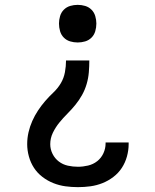

<svg xmlns="http://www.w3.org/2000/svg" viewBox="-20 -558 640 791"><path d="M301 213Q275 213 249.5 209.5Q224 206 200 196.5Q176 187 155 171Q134 155 120 133.5Q106 112 99 86.5Q92 61 92 36Q92 11 97.5 -13Q103 -37 113 -59.5Q123 -82 136.5 -102.5Q150 -123 166 -141.5Q182 -160 200 -177Q218 -194 230.5 -215Q243 -236 247.5 -260.5Q252 -285 252 -309H348Q348 -285 346 -260.5Q344 -236 337 -212Q330 -188 318 -166.5Q306 -145 290.5 -126Q275 -107 257.5 -89.5Q240 -72 224.5 -53Q209 -34 198 -11.5Q187 11 187 36Q187 57 196.5 76Q206 95 222.5 107.5Q239 120 259.5 124.5Q280 129 301 129Q322 129 343 124Q364 119 380.5 106Q397 93 406 73.5Q415 54 415 33Q415 32 415 31Q415 30 415 29H510Q510 31 510 32.5Q510 34 510 36Q510 61 503 86.5Q496 112 482 133.5Q468 155 447 171Q426 187 402 196.5Q378 206 352.5 209.5Q327 213 301 213ZM300 -383Q284 -383 269 -387.5Q254 -392 243 -403Q232 -414 227.5 -429.5Q223 -445 223 -461Q223 -476 227.5 -491.5Q232 -507 243 -518Q254 -529 269 -533.5Q284 -538 300 -538Q316 -538 331 -533.5Q346 -529 357 -518Q368 -507 372.5 -491.5Q377 -476 377 -461Q377 -445 372.5 -429.5Q368 -414 357 -403Q346 -392 331 -387.5Q316 -383 300 -383Z"/></svg>

Font: Iosevka Slab Medium Extended
Style: Regular
Weight: 500
Width: 7
Monospace: yes
Designer: Belleve Invis
Foundry: Belleve Invis
Version: Version 11.1.1; ttfautohint (v1.8.3)